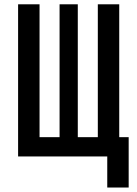

<svg xmlns="http://www.w3.org/2000/svg" viewBox="-20 -713 626 875"><path d="M425.8 0V-693.4H523.4V0ZM83 0V-87.9H505.4V0ZM62.5 0V-693.4H160.2V0ZM468.8 141.6V-87.9H566.4V141.6ZM251.5 0V-693.4H334.5V0Z"/></svg>

Font: Cascadia Code PL
Style: Regular
Weight: 400
Monospace: yes
Designer: Aaron Bell
Foundry: Saja Typeworks
Version: Version 2102.003